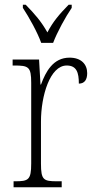

<svg xmlns="http://www.w3.org/2000/svg" viewBox="-20 -786 398 806"><path d="M153 -606H203C220 -651 255 -715 281 -753V-766H268C229 -726 203 -696 179 -650C153 -696 127 -726 88 -766H76V-753C101 -715 137 -651 153 -606ZM37 0H239V-25H220C163 -25 152 -30 152 -99V-276C152 -384 190 -511 260 -511C302 -511 311 -481 311 -435C336 -435 346 -453 346 -479C346 -516 321 -544 272 -544C203 -544 172 -485 152 -431H150L144 -536H33V-511H39C100 -511 111 -506 111 -438V-100C111 -30 99 -25 43 -25H37Z"/></svg>

Font: Noto Serif Armenian Condensed ExtraLight
Style: Regular
Weight: 200
Width: 3
Designer: Monotype Design Team
Foundry: Monotype Imaging Inc.
Version: Version 2.008